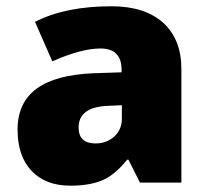

<svg xmlns="http://www.w3.org/2000/svg" viewBox="-20 -583 663 613"><path d="M559.1 0V-362.8C559.1 -425.8 539.6 -475.1 501 -510.3C461.9 -545.4 406.7 -563 335.9 -563C237.8 -563 156.2 -546.4 91.8 -513.2L147 -387.2C209 -414.6 260.3 -428.2 300.8 -428.2C345.7 -428.2 368.2 -405.3 368.2 -359.9V-352.1L275.9 -349.1C120.1 -341.8 36.1 -286.6 36.1 -168.9C36.1 -112.3 51.3 -68.4 81.1 -37.1C110.8 -5.9 151.9 9.8 204.1 9.8C246.6 9.8 280.8 3.9 307.6 -7.8C334.5 -19.5 360.4 -41.5 386.2 -73.2H390.1L426.8 0ZM285.2 -125C249 -125 231 -142.1 231 -175.8C231 -219.7 262.2 -242.7 325.2 -245.1L369.1 -247.1V-204.1C369.1 -180.7 360.8 -161.6 344.7 -147C328.1 -132.3 308.1 -125 285.2 -125Z"/></svg>

Font: Sahel Black
Style: Bold
Weight: 900
Foundry: Saber Rastikerdar (saber.rastikerdar@gmail.com)
Version: Version 3.4.0